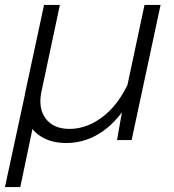

<svg xmlns="http://www.w3.org/2000/svg" viewBox="-35 -566 705 776"><path d="M-15 190 82 -259H146L112 -110L104 -82L47 190ZM207 -546 133 -198Q118 -129 149.5 -87Q181 -45 246 -45Q321 -45 389 -101Q457 -157 500 -268L493 -169Q448 -83 380.5 -35.5Q313 12 233 12Q173 12 131 -14Q89 -40 72 -87.5Q55 -135 68 -197L143 -546ZM614 -546 497 0H438L463 -142L549 -546Z"/></svg>

Font: Azeret Mono Thin ExtraLight
Style: Italic
Weight: 250
Italic angle: -12°
Version: Version 1.002